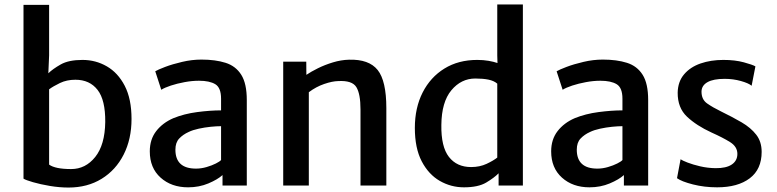

<svg xmlns="http://www.w3.org/2000/svg" viewBox="-20 -833 3488 862"><path d="M287.5 9Q247 9 204 1.8Q161 -5.5 128.2 -15Q95.5 -24.5 85.5 -31V-811H200.5V-584L197 -504Q217 -523.5 252.8 -543.8Q288.5 -564 350.5 -564Q409.5 -564 459.5 -535.2Q509.5 -506.5 540 -447.8Q570.5 -389 570.5 -299Q570.5 -208.5 535.2 -139Q500 -69.5 436.2 -30.2Q372.5 9 287.5 9ZM200.5 -94Q228 -74 299.5 -74Q364 -74 407.5 -128.2Q451 -182.5 452.5 -285Q453.5 -384 418 -429.5Q382.5 -475 318.5 -475Q279.5 -475 249 -460.2Q218.5 -445.5 200.5 -432Z M824.5 8Q749.5 8 701 -35.5Q652.5 -79 652.5 -153.5Q652.5 -207 681.2 -244.2Q710 -281.5 758.5 -302.5Q806.5 -322 865.2 -329.8Q924 -337.5 972.5 -337.5V-390Q972.5 -439 946.8 -454.8Q921 -470.5 873.5 -470.5Q842 -470.5 808.5 -464.2Q775 -458 747 -448.8Q719 -439.5 704 -430L677 -513Q688.5 -520 721.2 -532.5Q754 -545 797.8 -555.2Q841.5 -565.5 884.5 -565.5Q947 -565.5 992.8 -551Q1038.5 -536.5 1063.2 -497.2Q1088 -458 1088 -383.5V0H979V-47Q957 -27 915.5 -9.5Q874 8 824.5 8ZM767.5 -161Q767.5 -76 860 -76Q883.5 -76 907.5 -83Q931.5 -90 949.2 -99Q967 -108 972.5 -114.5V-266.5Q953 -266.5 925.8 -263.8Q898.5 -261 872 -255.2Q845.5 -249.5 827 -240.5Q801.5 -229 784.5 -211Q767.5 -193 767.5 -161Z M1251.5 0V-556H1355L1355.5 -497Q1376 -511 1407.2 -526.5Q1438.5 -542 1474.8 -553Q1511 -564 1547 -565Q1636.5 -567.5 1675.5 -518.8Q1714.5 -470 1714.5 -347.5V0H1598.5V-341.5Q1598.5 -411.5 1579.8 -442Q1561 -472.5 1498.5 -469Q1472 -468.5 1435.5 -456Q1399 -443.5 1366.5 -419V0Z M2063 8Q2004.5 8 1954.2 -21Q1904 -50 1873.2 -109Q1842.5 -168 1842.5 -258.5Q1842.5 -349 1877.5 -417.8Q1912.5 -486.5 1975.2 -525.2Q2038 -564 2122.5 -564Q2150 -564 2173.2 -560Q2196.5 -556 2213.5 -550L2212.5 -584V-813H2327.5V0H2218.5V-55Q2199 -35 2163 -13.5Q2127 8 2063 8ZM1961.5 -272Q1960 -174 1995.5 -128.5Q2031 -83 2095 -83Q2134 -83 2164.8 -97.5Q2195.5 -112 2212.5 -125.5V-457.5Q2197.5 -470.5 2172.8 -475.5Q2148 -480.5 2114 -480.5Q2050.5 -480.5 2006.5 -427.8Q1962.5 -375 1961.5 -272Z M2626.5 8Q2551.5 8 2503 -35.5Q2454.5 -79 2454.5 -153.5Q2454.5 -207 2483.2 -244.2Q2512 -281.5 2560.5 -302.5Q2608.5 -322 2667.2 -329.8Q2726 -337.5 2774.5 -337.5V-390Q2774.5 -439 2748.8 -454.8Q2723 -470.5 2675.5 -470.5Q2644 -470.5 2610.5 -464.2Q2577 -458 2549 -448.8Q2521 -439.5 2506 -430L2479 -513Q2490.5 -520 2523.2 -532.5Q2556 -545 2599.8 -555.2Q2643.5 -565.5 2686.5 -565.5Q2749 -565.5 2794.8 -551Q2840.5 -536.5 2865.2 -497.2Q2890 -458 2890 -383.5V0H2781V-47Q2759 -27 2717.5 -9.5Q2676 8 2626.5 8ZM2569.5 -161Q2569.5 -76 2662 -76Q2685.5 -76 2709.5 -83Q2733.5 -90 2751.2 -99Q2769 -108 2774.5 -114.5V-266.5Q2755 -266.5 2727.8 -263.8Q2700.5 -261 2674 -255.2Q2647.5 -249.5 2629 -240.5Q2603.5 -229 2586.5 -211Q2569.5 -193 2569.5 -161Z M3019.5 -33 3035.5 -118Q3043 -112.5 3066.8 -103.2Q3090.5 -94 3123.8 -86.2Q3157 -78.5 3192.5 -78Q3240.5 -77.5 3265.5 -94.5Q3290.5 -111.5 3290.5 -142Q3290.5 -174.5 3257.8 -195Q3225 -215.5 3174.5 -238Q3107 -269 3064.5 -309Q3022 -349 3022.5 -417Q3023.5 -466.5 3051.2 -499.2Q3079 -532 3125 -548Q3171 -564 3227.5 -564Q3280 -564 3319.5 -553.2Q3359 -542.5 3371.5 -535L3354.5 -448Q3341 -459.5 3306.5 -469.2Q3272 -479 3233.5 -479Q3182.5 -479 3156.5 -464.2Q3130.5 -449.5 3129.5 -423Q3129 -386.5 3154.8 -368.5Q3180.5 -350.5 3216.5 -333Q3268 -308 3309.5 -283.8Q3351 -259.5 3375.2 -228.2Q3399.5 -197 3399.5 -151Q3399.5 -73 3346 -32.5Q3292.5 8 3199.5 8Q3142 8 3091 -5Q3040 -18 3019.5 -33Z"/></svg>

Font: Merriweather Sans
Style: Regular
Weight: 400
Designer: Eben Sorkin
Foundry: Eben Sorkin
Version: Version 1.008; ttfautohint (v1.7.19-72a1) -l 8 -r 50 -G 200 